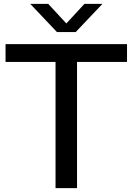

<svg xmlns="http://www.w3.org/2000/svg" viewBox="-20 -967 682 987"><path d="M265.5 0V-648.5H8.5V-740H633V-648.5H376V0ZM273 -802 135.5 -947H228L332.5 -834H309.5L414 -947H506.5L369 -802Z"/></svg>

Font: Encode Sans SemiExpanded Medium
Style: Regular
Weight: 500
Width: 6
Designer: Multiple Designers
Foundry: Impallari Type
Version: Version 3.002